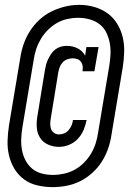

<svg xmlns="http://www.w3.org/2000/svg" viewBox="-20 -735 540 787"><path d="M222 -133Q199 -133 178 -142Q157 -151 145 -169Q133 -187 131 -210.5Q129 -234 133 -257L164 -447Q166 -459 169 -470.5Q172 -482 177.5 -493Q183 -504 190 -514.5Q197 -525 207 -532.5Q217 -540 229 -543.5Q241 -547 253 -547Q265 -547 276.5 -544.5Q288 -542 298 -537Q308 -532 316 -524Q324 -516 329 -507L334 -542H384L367 -443H318Q320 -453 319 -463Q318 -473 312.5 -481Q307 -489 297.5 -492.5Q288 -496 278 -496Q267 -496 256 -492Q245 -488 237 -479.5Q229 -471 225 -460.5Q221 -450 219 -439L188 -249Q186 -238 186 -226.5Q186 -215 189.5 -205.5Q193 -196 202 -190Q211 -184 222 -184Q233 -184 243.5 -188.5Q254 -193 261.5 -202Q269 -211 273.5 -221.5Q278 -232 279 -243H335Q331 -222 322.5 -202Q314 -182 299 -166Q284 -150 263.5 -141.5Q243 -133 222 -133ZM196 32Q164 32 133.5 25Q103 18 79 0.5Q55 -17 39.5 -42.5Q24 -68 17 -97.5Q10 -127 11 -158.5Q12 -190 17 -222L63 -497Q67 -525 76.5 -553Q86 -581 102 -606.5Q118 -632 141 -653.5Q164 -675 191 -688Q218 -701 246.5 -708Q275 -715 304 -715H305Q337 -715 366.5 -706.5Q396 -698 420 -681Q444 -664 460 -638Q476 -612 483 -582.5Q490 -553 489 -521.5Q488 -490 483 -458L437 -183Q433 -155 423.5 -127Q414 -99 398 -73.5Q382 -48 359 -27Q336 -6 309 7.5Q282 21 253 26.5Q224 32 196 32ZM197 -18Q219 -18 242 -23Q265 -28 285.5 -39Q306 -50 323.5 -67.5Q341 -85 353 -105Q365 -125 372 -147Q379 -169 382 -191L428 -466Q432 -490 433 -514Q434 -538 429.5 -560.5Q425 -583 415 -603Q405 -623 387 -636.5Q369 -650 346.5 -656Q324 -662 300 -662Q278 -662 255.5 -657Q233 -652 213 -640.5Q193 -629 176 -612Q159 -595 147 -574.5Q135 -554 128 -532.5Q121 -511 118 -489L72 -214Q68 -190 67 -166.5Q66 -143 70 -120.5Q74 -98 84.5 -78Q95 -58 111.5 -44Q128 -30 150.5 -24Q173 -18 197 -18Z"/></svg>

Font: Iosevka Curly Slab Oblique
Style: Regular
Weight: 400
Italic angle: -9°
Monospace: yes
Designer: Belleve Invis
Foundry: Belleve Invis
Version: Version 11.1.0; ttfautohint (v1.8.3)